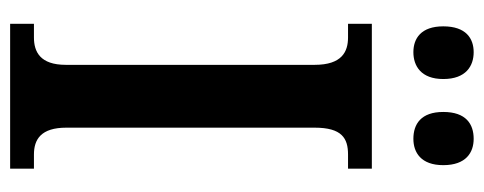

<svg xmlns="http://www.w3.org/2000/svg" viewBox="-308 -647 955 379"><g transform="rotate(90 169.5 -457.5)"><path d="M254 -796C281 -796 306 -811 306 -855C306 -900 281 -915 254 -915C225 -915 201 -900 201 -855C201 -811 225 -796 254 -796ZM83 -796C110 -796 136 -811 136 -855C136 -900 110 -915 83 -915C56 -915 32 -900 32 -855C32 -811 56 -796 83 -796ZM27 0H313V-47H285C255 -47 232 -61 232 -111V-601C232 -655 253 -667 285 -667H313V-714H27V-667H54C82 -667 108 -655 108 -601V-110C108 -59 82 -47 54 -47H27Z"/></g></svg>

Font: Noto Serif Devanagari Condensed SemiBold
Style: Regular
Weight: 600
Width: 3
Designer: Universal Thirst, Indian Type Foundry and the Monotype Design Team
Foundry: Monotype Imaging Inc.
Version: Version 2.004